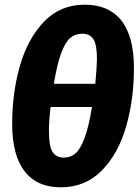

<svg xmlns="http://www.w3.org/2000/svg" viewBox="-20 -781 594 820"><path d="M552 -491Q552 -356 518.5 -240Q485 -124 414.5 -52.5Q344 19 240 19Q138 19 85 -49.5Q32 -118 32 -252Q32 -385 65.5 -501Q99 -617 168.5 -689Q238 -761 342 -761Q445 -761 498.5 -693Q552 -625 552 -491ZM210 -423H387Q394 -500 394 -529Q394 -590 379 -613.5Q364 -637 331 -637Q301 -637 280 -619Q259 -601 241.5 -554.5Q224 -508 210 -423ZM196 -324Q189 -267 189 -221Q189 -156 204.5 -132Q220 -108 253 -108Q282 -108 303 -126.5Q324 -145 341.5 -192.5Q359 -240 373 -324Z"/></svg>

Font: Trujillo ExtraBold
Style: Italic
Weight: 800
Italic angle: -8°
Designer: Fira Sans original fonts by bBox Type GmbH, Carrois Corporate GbR, & Edenspiekermann AG / Changes by Cristiano Sobral
Foundry: Fira Sans original fonts by bBox Type GmbH, Carrois Corporate GbR, & Edenspiekermann AG / Changes by Cristiano Sobral
Version: Version 4.301;July 28, 2020;FontCreator 13.0.0.2655 64-bit